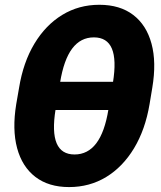

<svg xmlns="http://www.w3.org/2000/svg" viewBox="-20 -759 663 791"><path d="M264.6 11.7Q180.7 11.7 126 -30Q71.3 -71.8 50.5 -148.7Q29.8 -225.6 46.9 -330.1L58.6 -397.5Q75.7 -502.4 121.8 -579.1Q168 -655.8 236.3 -697.5Q304.7 -739.3 389.2 -739.3Q474.1 -739.3 528.8 -697.5Q583.5 -655.8 604.2 -579.1Q625 -502.4 607.4 -397.5L596.2 -330.1Q578.6 -225.1 532.2 -148.2Q485.8 -71.3 417.5 -29.8Q349.1 11.7 264.6 11.7ZM287.1 -122.6Q341.8 -122.6 376.7 -168.7Q411.6 -214.8 426.8 -308.6L445.3 -418.9Q460.4 -512.7 440.9 -558.8Q421.4 -605 366.7 -605Q312 -605 277.3 -558.8Q242.7 -512.7 227.5 -418.9L209 -308.6Q193.8 -214.8 213.4 -168.7Q232.9 -122.6 287.1 -122.6ZM183.1 -305.7 202.6 -421.9H469.2L450.2 -305.7Z"/></svg>

Font: Inter 18pt ExtraBold
Style: Italic
Weight: 800
Italic angle: -9.3988°
Designer: Rasmus Andersson
Foundry: rsms
Version: Version 4.001;git-66647c0bb